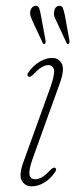

<svg xmlns="http://www.w3.org/2000/svg" viewBox="-20 -651 285 678"><path d="M105 -18Q115 -18 127.8 -25Q140.5 -32 158 -51Q169 -61.5 174.5 -58.5Q182 -54 174.5 -43.5Q159 -20 136.8 -6.5Q114.5 7 92.5 7Q68 7 56.8 -13.2Q45.5 -33.5 64 -82.5L156.5 -338.5Q173 -384.5 170.8 -402.8Q168.5 -421 150 -421Q139.5 -421 126.8 -413.5Q114 -406 97 -387.5Q92.5 -383.5 88.5 -381Q84.5 -378.5 80.5 -380.5Q73 -385 80.5 -395.5Q97 -419.5 120 -433Q143 -446.5 163.5 -446.5Q188 -446.5 198.5 -425.5Q209 -404.5 190 -353.5L96.5 -94Q81 -51 84.2 -34.5Q87.5 -18 105 -18ZM125 -594 140.8 -508.5Q142.3 -500 138.8 -496.5Q134.2 -493 130.8 -499.5L95.7 -574.5Q91.9 -583 88.8 -591.2Q85.7 -599.5 86.5 -608.5Q87.3 -617.5 92.5 -623.5Q97.7 -629.5 104.2 -630.5Q114.6 -632 118.3 -621.8Q121.9 -611.5 125 -594ZM209.6 -594 225 -509Q226.6 -500 222.7 -496.5Q218.1 -493 215 -499.5L180 -574.5Q175.8 -583 172.7 -591Q169.6 -599 170.8 -608Q172.7 -628 188.5 -630.5Q198.5 -632 202.3 -621.8Q206.2 -611.5 209.6 -594Z"/></svg>

Font: Fraunces 72pt Soft Thin
Style: Italic
Weight: 100
Italic angle: -16°
Version: Version 1.000;[0bf87f6ff]